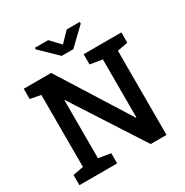

<svg xmlns="http://www.w3.org/2000/svg" viewBox="-201 -1064 1182 1226"><g transform="rotate(-30 390.5 -451.0)"><path d="M32.7 0V-75.2L110.4 -89.8V-620.6L32.7 -635.3V-710.9H110.4H234.9L561 -191.9L564 -192.9V-620.6L474.1 -635.3V-710.9H674.8H752.4V-635.3L674.8 -620.6V0H558.1L224.1 -517.1L221.2 -516.6V-89.8L311 -75.2V0ZM555.7 -901.9V-889.2L433.1 -771.5H347.7L225.1 -890.2V-901.9H322.8L390.6 -830.6L459.5 -901.9Z"/></g></svg>

Font: Roboto Slab LO Medium
Style: Regular
Weight: 500
Designer: Google
Version: Version 2.000